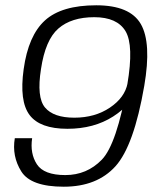

<svg xmlns="http://www.w3.org/2000/svg" viewBox="-20 -700 593 726"><path d="M221 6Q347 6 416.8 -71.5Q486.5 -149 525.5 -375.5Q553.5 -538 512.5 -609Q471.5 -680 344 -680Q213 -680 150 -622.8Q87 -565.5 69.5 -438.5Q52.5 -317.5 91.8 -265.2Q131 -213 235 -213Q335 -213 407.8 -259.5Q480.5 -306 493 -367L462.5 -385.5Q452 -331 395.5 -293Q339 -255 261 -255Q182.5 -255 150.2 -293.5Q118 -332 135 -439Q151.5 -549.5 200.8 -592.2Q250 -635 336.5 -635Q423 -635 454.8 -581.8Q486.5 -528.5 461.5 -381Q421.5 -154.5 365 -96.2Q308.5 -38 227 -38Q146 -38 119.5 -78.8Q93 -119.5 101.5 -177.5H36Q24.5 -109.5 60.5 -51.8Q96.5 6 221 6Z"/></svg>

Font: Anybody SemiExpanded Light
Style: Italic
Weight: 300
Width: 6
Italic angle: -10°
Version: Version 1.113;gftools[0.9.25]